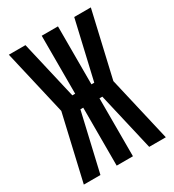

<svg xmlns="http://www.w3.org/2000/svg" viewBox="-178 -838 855 941"><g transform="rotate(-30 250.0 -367.5)"><path d="M482 0H388L312 -328H296V0H204V-328H188L112 0H18L103 -368L18 -735H112L188 -407H204V-735H296V-407H312L388 -735H482L397 -367Z"/></g></svg>

Font: Iosevka Term Curly
Style: Bold
Weight: 700
Designer: Belleve Invis
Foundry: Belleve Invis
Version: Version 32.3.0